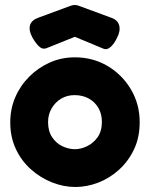

<svg xmlns="http://www.w3.org/2000/svg" viewBox="-20 -730 599 767"><path d="M281 17Q234 17 187.5 -1.5Q141 -20 103 -54Q65 -88 43 -135.5Q21 -183 21 -241Q21 -295 41 -341.5Q61 -388 97 -424Q133 -460 179.5 -480.5Q226 -501 279 -501Q351 -501 409.5 -466.5Q468 -432 503 -373Q538 -314 538 -242Q538 -181 515.5 -133.5Q493 -86 455.5 -52Q418 -18 372.5 -0.5Q327 17 281 17ZM279 -134Q303 -134 328 -146Q353 -158 370 -182Q387 -206 387 -243Q387 -275 373 -299Q359 -323 334.5 -336.5Q310 -350 278 -350Q248 -350 224.5 -336Q201 -322 186.5 -297.5Q172 -273 172 -242Q172 -206 188.5 -181.5Q205 -157 230 -145.5Q255 -134 279 -134ZM279 -710Q286 -710 291.5 -708Q297 -706 300 -705L422 -660Q450 -651 456 -629Q462 -607 448 -580Q437 -556 422 -542.5Q407 -529 392 -536L279 -583L167 -538Q150 -531 135.5 -545Q121 -559 109 -581Q94 -609 100 -629.5Q106 -650 135 -660L257 -705Q259 -706 265.5 -708Q272 -710 279 -710Z"/></svg>

Font: Fredoka Light SemiBold
Style: Regular
Weight: 600
Version: Version 2.001